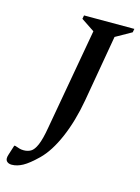

<svg xmlns="http://www.w3.org/2000/svg" viewBox="-175 -623 608 833"><g transform="rotate(15 128.5 -206.5)"><path d="M-39 147Q-54 147 -62 138Q-70 129 -63 108L-49 64H-44Q-32 68 -24 70.5Q-16 73 -5 73Q13 73 27 65Q41 57 52.5 30.5Q64 4 73 -49L154 -504L94 -544L97 -560H323L320 -544L249 -504L197 -205Q180 -109 147.5 -33.5Q115 42 73 83Q36 119 10.5 133Q-15 147 -39 147Z"/></g></svg>

Font: Spectral SC Medium
Style: Italic
Weight: 500
Italic angle: -10°
Designer: Jean-Baptiste Levee
Foundry: Production Type
Version: Version 2.001